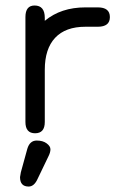

<svg xmlns="http://www.w3.org/2000/svg" viewBox="-20 -477 436 697"><path d="M117.2 170.9Q104.5 200.2 84 200.2Q52.7 200.2 52.7 166Q52.7 166 55.7 148.4L79.1 63.5Q87.9 33.2 113.3 33.2Q135.7 33.2 149.4 43.5Q163.1 53.7 163.1 64.9Q163.1 76.2 156.2 89.8ZM290 -379.9Q217.8 -379.9 180.2 -339.8Q142.6 -299.8 142.6 -223.6V-34.2Q142.6 6.8 107.4 6.8Q72.3 6.8 72.3 -34.2V-415Q72.3 -457 105.5 -457Q142.6 -457 142.6 -412.1V-401.4Q201.2 -450.2 290 -450.2H335Q378.9 -450.2 378.9 -415Q378.9 -379.9 335 -379.9Z"/></svg>

Font: Jura
Style: DemiBold
Weight: 600
Version: Version 2.5